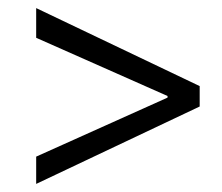

<svg xmlns="http://www.w3.org/2000/svg" viewBox="-20 -575 550 475"><path d="M69.5 -120V-187.5L394.5 -333.5V-337.5L69.5 -481.5V-555L474 -362V-311.5Z"/></svg>

Font: Libre Caslon Text Medium
Style: Regular
Weight: 500
Designer: Pablo Impallari, Rodrigo Fuenzalida, Katja Schimmel
Foundry: Pablo Impallari, Rodrigo Fuenzalida
Version: Version 2.000